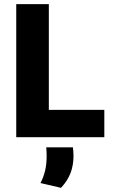

<svg xmlns="http://www.w3.org/2000/svg" viewBox="-20 -659 547 922"><path d="M214.5 0H58V-639H214.5ZM147 -131.5H481V0H147ZM330 48.5Q331 56.5 332 67.2Q333 78 333 88.5Q333 134 319 171.2Q305 208.5 273 243L174.5 220Q189 192 196.5 160.8Q204 129.5 204 90Q204 79.5 203.5 69.5Q203 59.5 202 48.5Z"/></svg>

Font: Anek Latin
Style: Bold
Weight: 700
Designer: Yesha Goshar
Foundry: Ek Type
Version: Version 1.003